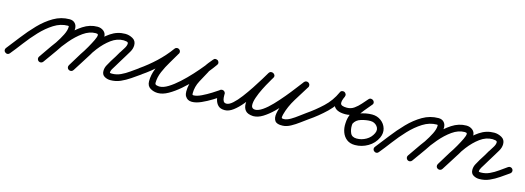

<svg xmlns="http://www.w3.org/2000/svg" viewBox="-25 -728 3292 1204"><g transform="rotate(15 1621.0 -126.5)"><path d="M-7 28Q-14 23 -15 14.5Q-16 6 -10 -1Q21 -40 57.5 -87.5Q94 -135 136 -178.5Q178 -222 226 -250Q274 -278 329 -278Q351 -278 364 -264.5Q377 -251 377 -229Q377 -202 362 -168.5Q347 -135 324 -100Q301 -65 277.5 -33Q254 -1 238 22Q233 29 224.5 30.5Q216 32 209 27Q202 22 200.5 13.5Q199 5 204 -2Q218 -22 239.5 -51.5Q261 -81 283 -114Q305 -147 320 -177Q335 -207 335 -229Q335 -234 334.5 -235Q334 -236 329 -236Q282 -236 238.5 -208.5Q195 -181 156 -139.5Q117 -98 83.5 -53.5Q50 -9 22 25Q17 32 8.5 33Q0 34 -7 28ZM209 27Q202 22 200.5 13.5Q199 5 204 -2Q229 -38 261.5 -85Q294 -132 333 -176Q372 -220 416.5 -249Q461 -278 510 -278Q533 -278 550 -264.5Q567 -251 567 -227Q567 -205 551 -170.5Q535 -136 512 -98.5Q489 -61 467.5 -28Q446 5 435 23Q435 23 435 23Q435 23 435 23Q430 31 421.5 33Q413 35 406 30Q398 26 396.5 17.5Q395 9 399 1Q405 -9 419.5 -31.5Q434 -54 452 -83Q470 -112 486.5 -141Q503 -170 514 -193Q525 -216 525 -227Q525 -233 520.5 -234.5Q516 -236 510 -236Q469 -236 429.5 -208Q390 -180 354.5 -138Q319 -96 289.5 -52.5Q260 -9 238 22Q233 29 224.5 30.5Q216 32 209 27ZM405 30Q398 26 396 17.5Q394 9 399 1Q422 -37 451.5 -85Q481 -133 517 -177.5Q553 -222 596 -251Q639 -280 690 -280Q715 -280 738.5 -267Q762 -254 762 -225Q762 -202 748.5 -179.5Q735 -157 724 -139Q724 -139 724 -139Q724 -139 724 -139Q713 -121 702.5 -104Q692 -87 682 -70Q682 -70 682 -70Q682 -70 682 -70Q676 -60 667.5 -46.5Q659 -33 659 -20Q659 -18 664.5 -17.5Q670 -17 673 -17Q702 -17 729 -29.5Q756 -42 781 -60Q806 -78 829 -94Q836 -99 844.5 -97.5Q853 -96 858 -89Q863 -82 861.5 -73.5Q860 -65 853 -60Q826 -41 797.5 -21.5Q769 -2 738.5 11.5Q708 25 673 25Q652 25 634.5 14.5Q617 4 617 -20Q617 -40 626.5 -57.5Q636 -75 646 -92Q646 -92 646 -92Q646 -92 646 -92Q657 -109 667.5 -126Q678 -143 688 -161Q688 -161 688 -160Q688 -160 688 -160Q688 -160 688 -160Q695 -172 707.5 -191Q720 -210 720 -225Q720 -234 708 -236Q696 -238 690 -238Q648 -238 610 -210Q572 -182 539.5 -139.5Q507 -97 480.5 -52.5Q454 -8 434 24Q430 31 421.5 33Q413 35 405 30Z M823 -65Q818 -72 819.5 -80.5Q821 -89 828 -94Q880 -130 927 -174Q974 -218 1011 -269Q1017 -277 1025 -278Q1033 -279 1039 -275Q1046 -271 1048.5 -263Q1051 -255 1046 -247Q1028 -215 1006 -179Q984 -143 968 -105.5Q952 -68 952 -32Q952 -21 963 -18.5Q974 -16 982 -16Q1006 -16 1037.5 -35.5Q1069 -55 1102.5 -85.5Q1136 -116 1167.5 -150.5Q1199 -185 1223.5 -215.5Q1248 -246 1262 -265Q1268 -273 1276.5 -273.5Q1285 -274 1291 -269Q1297 -264 1299.5 -256Q1302 -248 1295 -240Q1285 -227 1274 -214Q1263 -201 1255 -187Q1255 -187 1255 -187Q1256 -187 1256 -187Q1236 -151 1215 -111.5Q1194 -72 1194 -30Q1194 -23 1196 -20Q1196 -20 1196 -20Q1195 -20 1195 -20Q1196 -20 1197 -18Q1198 -16 1197 -17Q1195 -19 1195 -19Q1198 -18 1202 -18Q1223 -18 1253 -32.5Q1283 -47 1311.5 -65Q1340 -83 1356 -94Q1356 -94 1356 -94Q1356 -94 1356 -94Q1363 -99 1371.5 -97.5Q1380 -96 1385 -89Q1390 -82 1388.5 -73.5Q1387 -65 1380 -60Q1359 -45 1327.5 -25.5Q1296 -6 1262.5 9Q1229 24 1202 24Q1172 24 1159 0Q1159 0 1158 0Q1158 0 1158 0Q1152 -13 1152 -30Q1152 -78 1174.5 -122Q1197 -166 1218 -207Q1218 -207 1219 -207Q1219 -207 1219 -207Q1228 -223 1239.5 -237.5Q1251 -252 1263 -266Q1269 -274 1277 -274Q1285 -274 1292 -270Q1298 -265 1300 -257Q1302 -249 1296 -241Q1280 -218 1252.5 -184Q1225 -150 1191 -113.5Q1157 -77 1120.5 -45.5Q1084 -14 1048.5 6Q1013 26 982 26Q955 26 932.5 12.5Q910 -1 910 -32Q910 -73 926.5 -114Q943 -155 966.5 -194Q990 -233 1010 -267Q1015 -276 1023 -276.5Q1031 -277 1038 -273Q1045 -269 1048 -261Q1051 -253 1045 -245Q1006 -191 956.5 -144Q907 -97 852 -60Q845 -55 836.5 -56.5Q828 -58 823 -65Z M1346 -77Q1346 -86 1352 -92Q1358 -98 1367 -98Q1376 -98 1382 -92Q1388 -86 1388 -77Q1388 -66 1389 -53Q1390 -40 1395.5 -30.5Q1401 -21 1415 -21Q1432 -21 1455 -41.5Q1478 -62 1502.5 -94.5Q1527 -127 1550.5 -162.5Q1574 -198 1592.5 -228.5Q1611 -259 1621 -276Q1627 -284 1635 -285Q1643 -286 1650 -282Q1657 -278 1660 -270.5Q1663 -263 1657 -254Q1654 -247 1639.5 -223Q1625 -199 1609 -167Q1593 -135 1582.5 -104.5Q1572 -74 1573.5 -53Q1575 -32 1598 -31Q1598 -31 1598 -31Q1597 -31 1597 -31Q1619 -31 1646.5 -50Q1674 -69 1703 -99.5Q1732 -130 1760 -163.5Q1788 -197 1811 -227.5Q1834 -258 1850 -278Q1856 -285 1864 -285.5Q1872 -286 1878 -282Q1885 -277 1887 -269.5Q1889 -262 1884 -253Q1855 -207 1822.5 -154Q1790 -101 1776 -48Q1773 -35 1773 -27.5Q1773 -20 1789 -21Q1808 -22 1831 -35.5Q1854 -49 1876 -66Q1898 -83 1914 -94Q1921 -99 1929.5 -97.5Q1938 -96 1943 -89Q1948 -82 1946.5 -73.5Q1945 -65 1938 -60Q1918 -46 1893.5 -27.5Q1869 -9 1842.5 5.5Q1816 20 1791 21Q1753 23 1740.5 5Q1728 -13 1733.5 -44Q1739 -75 1755 -111Q1771 -147 1790.5 -181.5Q1810 -216 1826.5 -241.5Q1843 -267 1848 -276Q1854 -284 1862 -284Q1870 -284 1877 -280Q1884 -275 1886.5 -267Q1889 -259 1883 -251Q1864 -228 1838.5 -195Q1813 -162 1783.5 -126Q1754 -90 1722 -59Q1690 -28 1658.5 -8.5Q1627 11 1597 11Q1597 11 1597 11Q1596 11 1596 11Q1560 9 1545.5 -8.5Q1531 -26 1531.5 -54.5Q1532 -83 1543 -115.5Q1554 -148 1569.5 -180Q1585 -212 1599.5 -237Q1614 -262 1621 -275Q1626 -284 1634.5 -285Q1643 -286 1650 -282Q1657 -278 1660 -270Q1663 -262 1657 -253Q1644 -232 1623.5 -198Q1603 -164 1577.5 -126Q1552 -88 1524.5 -54.5Q1497 -21 1469 0Q1441 21 1415 21Q1386 21 1371.5 6.5Q1357 -8 1351.5 -30.5Q1346 -53 1346 -77Q1346 -77 1346 -77Q1346 -77 1346 -77Z M1938 -60Q1931 -55 1922.5 -56.5Q1914 -58 1909 -65Q1904 -72 1905.5 -80.5Q1907 -89 1914 -94Q1965 -129 2011 -172Q2057 -215 2083 -273Q2087 -283 2095 -284.5Q2103 -286 2111 -283Q2118 -280 2121.5 -272.5Q2125 -265 2121 -255Q2106 -224 2109.5 -208Q2113 -192 2151 -192Q2151 -192 2151 -192Q2151 -192 2151 -192Q2151 -192 2151 -192Q2151 -192 2151 -192Q2177 -192 2197.5 -206.5Q2218 -221 2235.5 -241Q2253 -261 2268 -278Q2275 -286 2283.5 -285.5Q2292 -285 2298 -280Q2304 -275 2305.5 -267Q2307 -259 2300 -251Q2281 -228 2260.5 -203.5Q2240 -179 2225.5 -152Q2211 -125 2210 -93Q2210 -93 2210 -93Q2210 -93 2210 -93Q2210 -93 2210 -93Q2210 -93 2210 -93Q2209 -67 2219 -44Q2229 -21 2260 -21Q2292 -21 2321 -37.5Q2350 -54 2364 -84Q2376 -110 2359.5 -130Q2343 -150 2316 -150Q2316 -150 2316 -150Q2316 -150 2316 -150Q2316 -150 2316 -150Q2316 -150 2316 -150Q2289 -150 2256.5 -140.5Q2224 -131 2211 -104Q2211 -104 2211 -104Q2211 -104 2211 -104Q2207 -96 2199 -93Q2191 -90 2183 -94Q2175 -98 2172 -106Q2169 -114 2173 -122Q2192 -161 2234 -176.5Q2276 -192 2316 -192Q2316 -192 2316 -192Q2316 -192 2316 -192Q2316 -192 2316 -192Q2316 -192 2316 -192Q2349 -192 2374 -173.5Q2399 -155 2407.5 -126Q2416 -97 2402 -66Q2383 -25 2343.5 -2Q2304 21 2260 21Q2227 21 2206 4.5Q2185 -12 2175.5 -38.5Q2166 -65 2168 -95Q2168 -95 2168 -95Q2168 -95 2168 -95Q2168 -95 2168 -95Q2169 -132 2184.5 -163.5Q2200 -195 2222.5 -223Q2245 -251 2268 -278Q2275 -286 2283 -285.5Q2291 -285 2297 -280Q2303 -275 2305 -266.5Q2307 -258 2300 -251Q2279 -228 2258 -204.5Q2237 -181 2211 -165.5Q2185 -150 2151 -150Q2151 -150 2151 -150Q2151 -150 2151 -150Q2151 -150 2151 -150Q2089 -150 2074 -186Q2059 -222 2083 -273Q2087 -283 2095.5 -285Q2104 -287 2111 -284Q2118 -280 2121.5 -272.5Q2125 -265 2121 -256Q2093 -193 2043.5 -145.5Q1994 -98 1938 -60Q1938 -60 1938 -60Q1938 -60 1938 -60Z M2388 28Q2381 23 2380 14.5Q2379 6 2385 -1Q2416 -40 2452.5 -87.5Q2489 -135 2531 -178.5Q2573 -222 2621 -250Q2669 -278 2724 -278Q2746 -278 2759 -264.5Q2772 -251 2772 -229Q2772 -202 2757 -168.5Q2742 -135 2719 -100Q2696 -65 2672.5 -33Q2649 -1 2633 22Q2628 29 2619.5 30.5Q2611 32 2604 27Q2597 22 2595.5 13.5Q2594 5 2599 -2Q2613 -22 2634.5 -51.5Q2656 -81 2678 -114Q2700 -147 2715 -177Q2730 -207 2730 -229Q2730 -234 2729.5 -235Q2729 -236 2724 -236Q2677 -236 2633.5 -208.5Q2590 -181 2551 -139.5Q2512 -98 2478.5 -53.5Q2445 -9 2417 25Q2412 32 2403.5 33Q2395 34 2388 28ZM2604 27Q2597 22 2595.5 13.5Q2594 5 2599 -2Q2624 -38 2656.5 -85Q2689 -132 2728 -176Q2767 -220 2811.5 -249Q2856 -278 2905 -278Q2928 -278 2945 -264.5Q2962 -251 2962 -227Q2962 -205 2946 -170.5Q2930 -136 2907 -98.5Q2884 -61 2862.5 -28Q2841 5 2830 23Q2830 23 2830 23Q2830 23 2830 23Q2825 31 2816.5 33Q2808 35 2801 30Q2793 26 2791.5 17.5Q2790 9 2794 1Q2800 -9 2814.5 -31.5Q2829 -54 2847 -83Q2865 -112 2881.5 -141Q2898 -170 2909 -193Q2920 -216 2920 -227Q2920 -233 2915.5 -234.5Q2911 -236 2905 -236Q2864 -236 2824.5 -208Q2785 -180 2749.5 -138Q2714 -96 2684.5 -52.5Q2655 -9 2633 22Q2628 29 2619.5 30.5Q2611 32 2604 27ZM2800 30Q2793 26 2791 17.5Q2789 9 2794 1Q2817 -37 2846.5 -85Q2876 -133 2912 -177.5Q2948 -222 2991 -251Q3034 -280 3085 -280Q3110 -280 3133.5 -267Q3157 -254 3157 -225Q3157 -202 3143.5 -179.5Q3130 -157 3119 -139Q3119 -139 3119 -139Q3119 -139 3119 -139Q3108 -121 3097.5 -104Q3087 -87 3077 -70Q3077 -70 3077 -70Q3077 -70 3077 -70Q3071 -60 3062.5 -46.5Q3054 -33 3054 -20Q3054 -18 3059.5 -17.5Q3065 -17 3068 -17Q3097 -17 3124 -29.5Q3151 -42 3176 -60Q3201 -78 3224 -94Q3231 -99 3239.5 -97.5Q3248 -96 3253 -89Q3258 -82 3256.5 -73.5Q3255 -65 3248 -60Q3221 -41 3192.5 -21.5Q3164 -2 3133.5 11.5Q3103 25 3068 25Q3047 25 3029.5 14.5Q3012 4 3012 -20Q3012 -40 3021.5 -57.5Q3031 -75 3041 -92Q3041 -92 3041 -92Q3041 -92 3041 -92Q3052 -109 3062.5 -126Q3073 -143 3083 -161Q3083 -161 3083 -160Q3083 -160 3083 -160Q3083 -160 3083 -160Q3090 -172 3102.5 -191Q3115 -210 3115 -225Q3115 -234 3103 -236Q3091 -238 3085 -238Q3043 -238 3005 -210Q2967 -182 2934.5 -139.5Q2902 -97 2875.5 -52.5Q2849 -8 2829 24Q2825 31 2816.5 33Q2808 35 2800 30Z"/></g></svg>

Font: FRB American Cursive Medium
Style: Italic
Weight: 500
Italic angle: -25°
Version: Version 2.0;Modular Font Editor K font №1